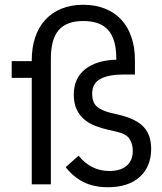

<svg xmlns="http://www.w3.org/2000/svg" viewBox="-20 -772 680 804"><path d="M613 -149Q613 -74 565 -31Q517 12 432 12Q372 12 329 -10Q286 -32 255 -72L309 -120Q361 -56 438 -56Q485 -56 510.5 -78Q536 -100 536 -140Q536 -170 522 -191Q508 -212 466 -221L435 -228Q404 -235 377.5 -245.5Q351 -256 331.5 -273Q312 -290 300.5 -315Q289 -340 289 -376Q289 -445 337 -482.5Q385 -520 467 -522V-527Q467 -607 433.5 -645.5Q400 -684 329 -684Q258 -684 225.5 -645.5Q193 -607 193 -527V0H113V-446H29V-516H113V-521Q113 -573 127.5 -616Q142 -659 169.5 -689Q197 -719 237 -735.5Q277 -752 329 -752Q380 -752 420.5 -735.5Q461 -719 488.5 -689Q516 -659 530.5 -616Q545 -573 545 -521V-460H498Q435 -460 400.5 -441.5Q366 -423 366 -380Q366 -342 386.5 -325Q407 -308 445 -299L475 -292Q549 -275 581 -241Q613 -207 613 -149Z"/></svg>

Font: IBM Plex Sans Thai
Style: Regular
Weight: 400
Designer: Mike Abbink, Paul van der Laan, Pieter van Rosmalen, Ben Mitchell, Mark Frömberg
Foundry: Bold Monday
Version: Version 1.1